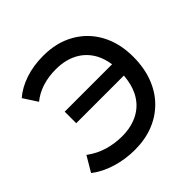

<svg xmlns="http://www.w3.org/2000/svg" viewBox="-184 -883 1066 1066"><g transform="rotate(-45 348.5 -350.0)"><path d="M290.5 15Q217 15 147.8 -5.8Q78.5 -26.5 27 -66.5L80 -156Q126.5 -121 180.8 -104.8Q235 -88.5 292.5 -88.5Q368.5 -88.5 424.2 -118.8Q480 -149 510 -208.5Q533.5 -255.5 538.5 -320.5H164.5V-411H536.5Q529.5 -459 510 -496.5Q479.5 -553.5 424.8 -583Q370 -612.5 296.5 -612.5Q238 -612.5 189.2 -597Q140.5 -581.5 102.5 -550.5L49 -633Q93.5 -671.5 157.5 -693.2Q221.5 -715 299.5 -715Q404.5 -715 483.2 -670.2Q562 -625.5 605.8 -545Q649.5 -464.5 649.5 -357.5Q649.5 -272.5 623.8 -203.5Q598 -134.5 550.2 -85.8Q502.5 -37 436.8 -11Q371 15 290.5 15Z"/></g></svg>

Font: Geologica EX
Style: Regular
Weight: 400
Designer: Sindre Bremnes, Frode Helland
Foundry: Monokrom Skriftforlag AS
Version: Version 1.010;gftools[0.9.28]